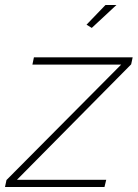

<svg xmlns="http://www.w3.org/2000/svg" viewBox="-56 -750 552 770"><path d="M-30 -28 430 -491H74L80 -520H476L470 -492L12 -29H370L363 0H-36ZM312 -638 291 -651 367 -730H411Z"/></svg>

Font: Raleway ExtraLight
Style: Italic
Weight: 200
Italic angle: -12°
Designer: Matt McInerney, Pablo Impallari, Rodrigo Fuenzalida
Foundry: Matt McInerney, Pablo Impallari, Rodrigo Fuenzalida
Version: Version 4.026